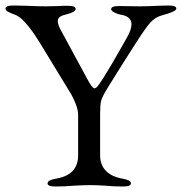

<svg xmlns="http://www.w3.org/2000/svg" viewBox="-20 -673 661 698"><path d="M153 -6Q153 -13 161 -17Q169 -21 186 -24Q264 -38 264 -108V-256Q264 -273 255.5 -294.5Q247 -316 239 -330L122 -522Q67 -610 33 -620Q16 -626 8 -631Q0 -636 0 -642Q0 -653 29 -653L75 -652Q119 -650 146 -650L194 -651Q206 -652 226 -652Q255 -652 255 -641Q255 -629 222 -621Q205 -617 197.5 -611.5Q190 -606 190 -596Q190 -583 203 -560L295 -390Q315 -352 323 -352Q329 -352 335 -359.5Q341 -367 356 -390Q386 -438 422 -502Q426 -510 440 -534Q458 -564 458 -585Q458 -614 417 -620Q406 -622 395 -628Q384 -634 384 -640Q384 -651 413 -651L488 -650Q516 -650 554 -652L592 -653Q621 -653 621 -642Q621 -636 607.5 -630Q594 -624 568 -617Q544 -610 527.5 -592Q511 -574 480 -526Q427 -444 369 -350Q351 -320 347.5 -306Q344 -292 344 -260V-108Q344 -74 364.5 -52.5Q385 -31 423 -24Q440 -21 448 -17Q456 -13 456 -6Q456 5 427 5Q390 5 363 2Q331 0 310 0Q285 0 249 2Q219 5 182 5Q153 5 153 -6Z"/></svg>

Font: EB Garamond
Style: Regular
Weight: 400
Designer: Georg Duffner and Octavio Pardo
Foundry: Georg Duffner
Version: Version 1.000; ttfautohint (v1.6)